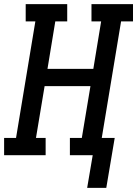

<svg xmlns="http://www.w3.org/2000/svg" viewBox="-29 -755 667 934"><path d="M488 159H395L422 0H311V-84H369L411 -336H188L146 -84H193V0H-9V-84H49L143 -651H96V-735H298V-651H240L202 -420H425L463 -651H416V-735H618V-651H560L466 -84H529Z"/></svg>

Font: Iosevka Etoile Medium Oblique
Style: Regular
Weight: 500
Italic angle: -9°
Designer: Belleve Invis
Foundry: Belleve Invis
Version: Version 15.5.2; ttfautohint (v1.8.4)